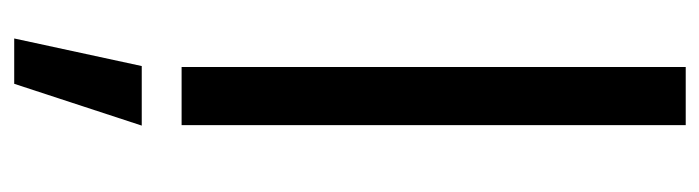

<svg xmlns="http://www.w3.org/2000/svg" viewBox="-386 -381 1009 277"><g transform="rotate(90 118.5 -242.5)"><path d="M160.5 -727.3V0H76.7V-727.3ZM35.5 241.5 75.3 57.5H161.2L100.9 241.5Z"/></g></svg>

Font: Inter Alia
Style: Regular
Weight: 400
Designer: Rasmus Andersson (Latin, Greek, Cyrillic etc.) and Evan from Shavian.info (Shavian, old style figures)
Foundry: Shavian.info
Version: Version 0.001;git-37ab20767